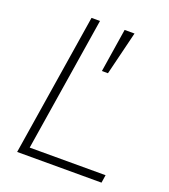

<svg xmlns="http://www.w3.org/2000/svg" viewBox="-130 -799 788 894"><g transform="rotate(20 263.5 -352.5)"><path d="M58 0 170 -705H212L106 -39H482L476 0ZM300 -489 334 -705H383L330 -489Z"/></g></svg>

Font: Nunito Sans 12pt ExtraLight 12pt ExtraLight
Style: Italic
Weight: 250
Italic angle: -9°
Version: Version 3.101;gftools[0.9.27]